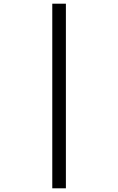

<svg xmlns="http://www.w3.org/2000/svg" viewBox="-20 -770 640 1040"><path d="M263.2 250V-750H336.9V250Z"/></svg>

Font: Office Code Pro D
Style: Regular
Weight: 400
Designer: Nathan Rutzky & Paul D. Hunt
Foundry: Adobe Systems Incorporated
Version: Version 1.004;PS 001.004;hotconv 1.0.70;makeotf.lib2.5.58329